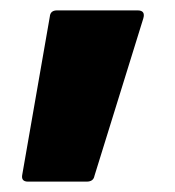

<svg xmlns="http://www.w3.org/2000/svg" viewBox="-20 -197 338 370"><path d="M34 153Q20 153 23 139L76 -165Q77 -177 90 -177H245Q261 -177 256 -161L162 142Q160 153 147 153Z"/></svg>

Font: Sofia Sans Semi Condensed Black
Style: Regular
Weight: 900
Designer: Botio Nikoltchev, Ani Petrova
Foundry: lettersoup
Version: Version 4.100; ttfautohint (v1.8.4.7-5d5b)